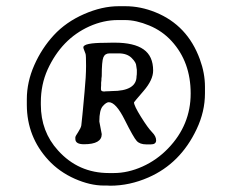

<svg xmlns="http://www.w3.org/2000/svg" viewBox="-20 -752 729 622"><path d="M423.3 -516.1V-525.9L421.4 -538.6Q421.4 -549.3 406.5 -564.2Q391.6 -579.1 364.3 -579.1H335Q320.3 -579.1 314.9 -566.4Q309.6 -553.7 309.6 -505.4L308.6 -497.1V-492.7L307.6 -483.9V-475.6L307.1 -467.8V-462.4Q307.1 -455.6 317.4 -455.6H319.3L321.3 -456.1L333.5 -456.5L342.3 -457Q422.4 -457 422.4 -505.4Q423.3 -509.3 423.3 -516.1ZM333 -191.4H348.6Q394.5 -191.4 441.4 -212.4Q488.3 -233.4 524.9 -271.5Q597.7 -347.2 597.7 -449.2Q597.7 -551.3 536.1 -618.7Q505.9 -651.9 463.4 -669.4Q420.9 -687 385.3 -687H361.3Q315.4 -687 269.5 -666.5Q179.7 -626 134.3 -526.9Q112.3 -478 112.3 -420.9V-413.1Q112.3 -325.7 168 -264.6Q233.9 -191.4 333 -191.4ZM309.6 -317.4Q309.6 -284.7 252 -284.7Q224.1 -284.7 224.1 -301.8Q224.1 -301.8 224.1 -302.2V-308.1Q224.1 -310.1 233.2 -324Q242.2 -337.9 243.4 -345.7Q244.6 -353.5 247.1 -380.9L248.5 -395.5Q249 -403.8 253.9 -454.1Q258.8 -504.4 258.8 -538.3Q258.8 -572.3 257.3 -577.1Q255.9 -582 252.9 -588.9Q250 -595.7 250 -598.6Q250 -613.3 320.8 -613.3L343.8 -613.8H351.6Q414.1 -613.8 445.1 -592Q476.1 -570.3 476.1 -523.4Q476.1 -493.2 445.1 -457.3Q414.1 -421.4 414.1 -420.4Q414.1 -409.7 436.8 -373.3Q459.5 -336.9 472.7 -323.7Q485.8 -310.5 485.8 -297.4Q485.8 -284.2 468.3 -284.2H454.6Q433.1 -284.2 422.9 -295.4Q412.6 -306.6 384 -363.8Q355.5 -420.9 332.5 -420.9Q324.2 -420.9 313 -408.2Q301.8 -395.5 301.8 -358.4ZM644 -470.7V-451.7Q644 -451.7 644 -449.7Q644 -390.6 617.2 -334Q564.9 -222.7 460.9 -177.2Q399.9 -150.4 336.9 -150.4L327.6 -150.9H318.4Q317.4 -150.9 316.4 -150.9Q272 -150.9 222.2 -172.9Q171.9 -195.3 136.7 -233.4Q67.4 -308.6 66.9 -411.6V-430.2Q66.9 -486.3 91.1 -541Q115.2 -595.7 154.5 -638.2Q193.8 -680.7 252.2 -706.3Q310.5 -731.9 364.7 -731.9H383.3Q384.3 -731.9 385.7 -731.9Q435.5 -731.9 484.4 -711.9Q587.4 -669.9 627.4 -560.1Q644 -515.1 644 -470.7Z"/></svg>

Font: Averia Libre
Style: Italic
Weight: 400
Italic angle: -7.90001°
Version: Version 1.002